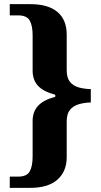

<svg xmlns="http://www.w3.org/2000/svg" viewBox="-20 -780 484 924"><path d="M27 124V70H67Q109.1 70 123 45Q137 20 137 -27V-198Q137 -242 163 -270.5Q189 -299 246 -314.2V-324Q189 -339 163 -367Q137 -395 137 -440V-610Q137 -656.5 123 -681.2Q109.1 -706 67 -706H27V-760H126Q212 -760 256.5 -722.4Q301 -684.7 301 -613.4V-442Q301 -405.6 316.5 -386.3Q332 -367.1 358 -359.5Q384 -352 417 -351.2V-287Q384 -286 358 -278Q332 -270 316.5 -251Q301 -231.9 301 -195V-23.6Q301 44.7 256.5 84.4Q212 124 126 124Z"/></svg>

Font: Noto Serif Hentaigana EL
Style: Regular
Weight: 400
Designer: Kazuhiro Yamada
Foundry: nipponia
Version: Version 1.000